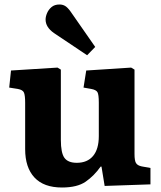

<svg xmlns="http://www.w3.org/2000/svg" viewBox="-20 -821 717 855"><path d="M256 14Q175 14 133.5 -30.5Q92 -75 92 -157V-363Q92 -395 87 -408Q82 -421 59 -425L21 -431L29 -507L236 -520L251 -511V-198Q251 -140 267 -118Q283 -96 322 -96Q369 -96 394.5 -126.5Q420 -157 420 -215V-364Q420 -400 414 -410.5Q408 -421 386 -425L352 -431L364 -507L564 -520L579 -511V-135Q579 -106 585.5 -95Q592 -84 611 -80L650 -73V0L446 7L432 -79H428Q399 -38 361.5 -12Q324 14 256 14ZM368 -575 220 -674Q183 -700 183 -734Q183 -747 189.5 -762.5Q196 -778 209.5 -789.5Q223 -801 245 -801Q259 -801 270 -794.5Q281 -788 294 -770L404 -612Z"/></svg>

Font: Literata
Style: Bold
Weight: 700
Designer: Latin by Veronika Burian and Jose Scaglione. Greek by Irene Vlachou. Cyrillic by Vera Evstafieva.
Foundry: TypeTogether
Version: Version 3.103; ttfautohint (v1.8.4.7-5d5b);gftools[0.9.29]